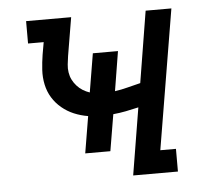

<svg xmlns="http://www.w3.org/2000/svg" viewBox="-44 -577 687 624"><g transform="rotate(-5 300.0 -265.0)"><path d="M366 0 402 -219Q381 -214 360.5 -210Q340 -206 319 -204L299 -85H217L237 -205Q213 -209 191.5 -218Q170 -227 152 -242Q134 -257 122 -276.5Q110 -296 105 -319.5Q100 -343 101.5 -367.5Q103 -392 107 -417L114 -457H63V-530H210L189 -405Q187 -391 185.5 -378Q184 -365 186 -352Q188 -339 193.5 -328Q199 -317 207.5 -307.5Q216 -298 226.5 -291.5Q237 -285 249 -281L270 -407H352L331 -278Q352 -281 373 -286.5Q394 -292 415 -297L453 -530H537L461 -74H512V0Z"/></g></svg>

Font: Iosevka Curly Slab Extended
Style: Italic
Weight: 400
Width: 7
Italic angle: -9°
Monospace: yes
Designer: Belleve Invis
Foundry: Belleve Invis
Version: Version 11.1.0; ttfautohint (v1.8.3)